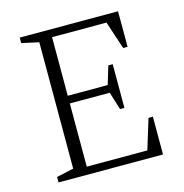

<svg xmlns="http://www.w3.org/2000/svg" viewBox="-99 -752 810 845"><g transform="rotate(-15 305.5 -330.0)"><path d="M65 0V-25L143 -42V-618L65 -635V-660H513V-498H493L451 -625H203V-358H385L410 -441H430V-242H410L385 -323H203V-35H479L521 -172H541V0Z"/></g></svg>

Font: Spectral SC ExtraLight
Style: Regular
Weight: 275
Designer: Jean-Baptiste Levee
Foundry: Production Type
Version: Version 2.001